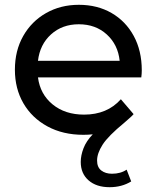

<svg xmlns="http://www.w3.org/2000/svg" viewBox="-20 -555 652 799"><path d="M436 224Q381 224 348.5 195.5Q316 167 316 119Q316 92 327.5 62Q339 32 366 4Q347 6 327 6Q242 6 177.5 -29Q113 -64 77.5 -125Q42 -186 42 -265Q42 -344 76.5 -405Q111 -466 171.5 -500.5Q232 -535 308 -535Q385 -535 444 -501Q503 -467 536.5 -405.5Q570 -344 570 -262Q570 -256 569.5 -248Q569 -240 568 -233H138Q147 -163 199 -120.5Q251 -78 330 -78Q426 -78 483 -142L536 -80Q528 -71 518 -62.5Q508 -54 497 -44Q430 11 407 47Q384 83 384 113Q384 141 401.5 154.5Q419 168 446 168Q482 168 507 151L526 200Q487 224 436 224ZM138 -302H478Q471 -369 424.5 -411.5Q378 -454 308 -454Q239 -454 192.5 -412Q146 -370 138 -302Z"/></svg>

Font: Montserrat Medium
Style: Regular
Weight: 500
Designer: Julieta Ulanovsky
Foundry: Julieta Ulanovsky
Version: Version 9.000; ttfautohint (v1.8.4.7-5d5b)